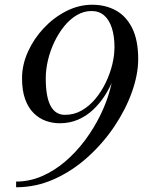

<svg xmlns="http://www.w3.org/2000/svg" viewBox="-20 -780 603 810"><path d="M48 10V-14Q105 -14 157.5 -37Q210 -60 255.8 -99.2Q301.5 -138.5 338.8 -188.5Q376 -238.5 403 -293.5Q430 -348.5 444.5 -402.8Q459 -457 459 -504.5L463 -580Q463 -627 452 -661.5Q441 -696 419.5 -714.8Q398 -733.5 366 -733.5Q333.5 -733.5 304.2 -716.2Q275 -699 251 -669.5Q227 -640 209.5 -603.2Q192 -566.5 182.5 -526.8Q173 -487 173 -450Q173 -372 193.2 -333.8Q213.5 -295.5 254 -295.5Q292.5 -295.5 324.8 -314Q357 -332.5 382.8 -363.5Q408.5 -394.5 426.5 -432.2Q444.5 -470 453.8 -508.5Q463 -547 463 -580H485.5Q485.5 -551 478.5 -516Q471.5 -481 457.2 -445Q443 -409 421.8 -376Q400.5 -343 372.5 -316.8Q344.5 -290.5 309.2 -275.2Q274 -260 232 -260Q201.5 -260 173 -270.2Q144.5 -280.5 122 -302.8Q99.5 -325 86.2 -361.2Q73 -397.5 73 -450Q73 -506.5 97.8 -561.5Q122.5 -616.5 164.5 -661.2Q206.5 -706 259.5 -733Q312.5 -760 369 -760Q425 -760 468.8 -736Q512.5 -712 537.8 -661.2Q563 -610.5 563 -530.5Q563 -466.5 537 -393Q511 -319.5 463.5 -248.2Q416 -177 351.5 -118.5Q287 -60 210 -25Q133 10 48 10Z"/></svg>

Font: Bodoni Moda 9pt
Style: Italic
Weight: 400
Italic angle: -13°
Designer: Owen Earl
Foundry: indestructible type
Version: Version 2.005